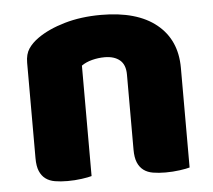

<svg xmlns="http://www.w3.org/2000/svg" viewBox="-43 -547 668 601"><g transform="rotate(-5 291.5 -246.5)"><path d="M360 -308Q360 -339 342.5 -353.5Q325 -368 295 -368Q275 -368 255.5 -363Q236 -358 222 -348V-1Q212 2 190.5 5Q169 8 146 8Q124 8 106.5 5Q89 2 77 -7Q65 -16 58.5 -31.5Q52 -47 52 -72V-372Q52 -399 63.5 -416Q75 -433 95 -447Q129 -471 180.5 -486Q232 -501 295 -501Q408 -501 469 -451.5Q530 -402 530 -314V-1Q520 2 498.5 5Q477 8 454 8Q432 8 414.5 5Q397 2 385 -7Q373 -16 366.5 -31.5Q360 -47 360 -72Z"/></g></svg>

Font: BALOOCHETTANREGULAR
Style: Book
Weight: 400
Designer: Maithili Shingre and Ek Type
Foundry: Ek Type
Version: Version 1.100;PS 1.000;hotconv 1.0.88;makeotf.lib2.5.647800;